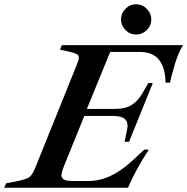

<svg xmlns="http://www.w3.org/2000/svg" viewBox="-77 -886 884 906"><path d="M-48 -21 8 -32Q47 -40 61 -50Q75 -60 88 -91L286 -582Q295 -603 295 -614Q295 -625 286.5 -630Q278 -635 255 -641L206 -652L215 -673H787Q772 -650 760 -618Q750 -592 742.5 -563.5Q735 -535 733 -529Q731 -518 725 -496H704Q704 -562 675 -601.5Q646 -641 582 -641H443L333 -372H466Q514 -372 544 -390.5Q574 -409 596 -448L623 -494H644L532 -217H511L521 -265Q525 -285 525 -292Q525 -316 508.5 -327.5Q492 -339 455 -339H321L230 -115Q213 -74 213 -59Q213 -45 225 -38.5Q237 -32 267 -32H343Q441 -32 540 -121L604 -180H625Q560 -79 527 0H-57ZM494 -794Q494 -823 515 -844.5Q536 -866 565 -866Q594 -866 615.5 -844.5Q637 -823 637 -794Q637 -765 615.5 -744Q594 -723 565 -723Q536 -723 515 -744.5Q494 -766 494 -794Z"/></svg>

Font: Ibarra Real Nova SemiBold
Style: Italic
Weight: 600
Italic angle: -22°
Designer: Jose Maria Ribagorda & Octavio Pardo
Foundry: Octavio Pardo
Version: Version 1.014